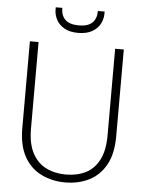

<svg xmlns="http://www.w3.org/2000/svg" viewBox="-60 -934 749 994"><g transform="rotate(5 315.0 -437.5)"><path d="M316 12Q248 12 192 -15.5Q136 -43 103.5 -100.5Q71 -158 71 -249V-700H116V-250Q116 -172 142 -123Q168 -74 213.5 -51.5Q259 -29 316 -29Q375 -29 419.5 -51.5Q464 -74 489 -123Q514 -172 514 -250V-700H559V-249Q559 -158 527 -100.5Q495 -43 440 -15.5Q385 12 316 12ZM315 -765Q272 -765 244 -781Q216 -797 202.5 -822.5Q189 -848 189 -875V-887H223Q223 -847 245.5 -825.5Q268 -804 316 -804Q363 -804 385.5 -825.5Q408 -847 408 -887H443V-876Q443 -848 429.5 -822.5Q416 -797 387.5 -781Q359 -765 315 -765Z"/></g></svg>

Font: DM Sans 10pt ExtraLight
Style: Regular
Weight: 250
Version: Version 4.004;gftools[0.9.30]